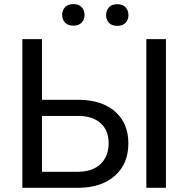

<svg xmlns="http://www.w3.org/2000/svg" viewBox="-20 -898 905 918"><path d="M86.9 0ZM180.7 -420.9H357.4Q468.8 -419.4 531.2 -363.8Q593.8 -308.1 593.8 -212.4Q593.8 -116.2 530.8 -59.1Q467.8 -2 358.9 0H86.9V-710.9H180.7ZM180.7 -343.8V-76.7H352.1Q421.9 -76.7 460.7 -113.8Q499.5 -150.9 499.5 -213.4Q499.5 -273.4 462.2 -308.1Q424.8 -342.8 356 -343.8ZM773.4 0H679.7V-710.9H773.4ZM277.3 -826.7Q277.3 -848.6 290.8 -863.5Q304.2 -878.4 330.6 -878.4Q356.9 -878.4 370.6 -863.5Q384.3 -848.6 384.3 -826.7Q384.3 -804.7 370.6 -790Q356.9 -775.4 330.6 -775.4Q304.2 -775.4 290.8 -790Q277.3 -804.7 277.3 -826.7ZM487.3 -825.7Q487.3 -847.7 500.7 -862.8Q514.2 -877.9 540.5 -877.9Q566.9 -877.9 580.6 -862.8Q594.2 -847.7 594.2 -825.7Q594.2 -803.7 580.6 -789.1Q566.9 -774.4 540.5 -774.4Q514.2 -774.4 500.7 -789.1Q487.3 -803.7 487.3 -825.7Z"/></svg>

Font: Roboto
Style: Regular
Weight: 400
Designer: Google
Version: Version 2.134; 2016; ttfautohint (v1.6)